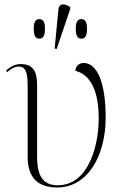

<svg xmlns="http://www.w3.org/2000/svg" viewBox="-20 -824 558 854"><path d="M232 -606 292 -783V-792C271 -808 243 -812 240 -783L223 -608ZM155 -652C170 -652 180 -662 180 -696C180 -729 170 -739 155 -739C140 -739 130 -729 130 -696C130 -662 140 -652 155 -652ZM342 -652C357 -652 367 -662 367 -696C367 -729 357 -739 342 -739C327 -739 317 -729 317 -696C317 -662 327 -652 342 -652ZM234 10C370 10 450 -131 450 -301C450 -459 411 -544 352 -544C336 -544 317 -534 315 -509C365 -497 419 -447 419 -298C419 -174 373 0 237 0C181 0 145 -29 145 -126V-447C145 -509 125 -539 72 -539C48 -539 26 -528 7 -510L12 -503C36 -524 51 -528 63 -528C88 -528 103 -512 103 -447V-126C103 -37 146 10 234 10Z"/></svg>

Font: Noto Serif Display ExtraLight
Style: Regular
Weight: 200
Designer: Monotype Design Team
Foundry: Monotype Imaging Inc.
Version: Version 2.009